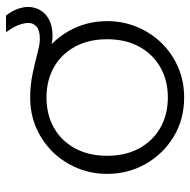

<svg xmlns="http://www.w3.org/2000/svg" viewBox="-17 -598 630 636"><g transform="rotate(-90 298.0 -280.0)"><path d="M293 15Q220.5 15 163.2 -19.8Q106 -54.5 73 -112.5Q40 -170.5 40 -240Q40 -292 59 -338.2Q78 -384.5 112.2 -419.8Q146.5 -455 192.5 -475Q238.5 -495 293 -495Q365.5 -495 422.8 -460.2Q480 -425.5 513 -367.5Q546 -309.5 546 -240Q546 -188 527 -141.8Q508 -95.5 473.8 -60.2Q439.5 -25 393.5 -5Q347.5 15 293 15ZM293 -39Q349.5 -39 393 -63.8Q436.5 -88.5 461.2 -133.5Q486 -178.5 486 -240Q486 -301.5 461.2 -346.8Q436.5 -392 393 -416.5Q349.5 -441 293 -441Q236.5 -441 193 -416.5Q149.5 -392 124.8 -346.8Q100 -301.5 100 -240Q100 -178.5 124.8 -133.5Q149.5 -88.5 193 -63.8Q236.5 -39 293 -39ZM497 -421Q479.5 -421 457.5 -427Q435.5 -433 409.8 -441Q384 -449 355 -455Q326 -461 294 -461V-495Q334 -495 371.8 -487Q409.5 -479 439.5 -471Q469.5 -463 487 -463Q515.5 -463 527.8 -473.8Q540 -484.5 540 -501Q540 -515.5 532.5 -535Q525 -554.5 509 -575H564.5Q579 -556.5 586 -537.8Q593 -519 593 -502Q593 -480 582.2 -461.5Q571.5 -443 550.2 -432Q529 -421 497 -421Z"/></g></svg>

Font: Geologica-Sharp
Style: Regular
Weight: 100
Designer: Sindre Bremnes, Frode Helland
Foundry: Monokrom Skriftforlag AS
Version: Version 1.010;gftools[0.9.28]